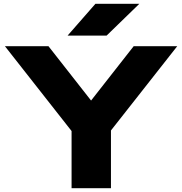

<svg xmlns="http://www.w3.org/2000/svg" viewBox="-20 -994 963 1014"><path d="M566 0V-305L916 -750H686L461 -463L236 -750H6L358 -302V0ZM337 -806H543L716 -974H484Z"/></svg>

Font: Bounded
Style: Bold
Weight: 700
Designer: Vlad Churkin
Version: Version 3.0